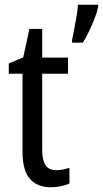

<svg xmlns="http://www.w3.org/2000/svg" viewBox="-20 -846 434 810"><path d="M217 -128Q231 -128 246 -131Q261 -134 273 -138V-72Q258 -65 237.5 -60.5Q217 -56 194 -56Q138 -56 106.5 -91Q75 -126 75 -206V-535H17V-578L78 -604L104 -724H158V-603H267V-535H158V-214Q158 -171 172 -149.5Q186 -128 217 -128ZM394 -816Q390 -796 379 -768Q368 -740 355 -712.5Q342 -685 329 -666H284V-677Q287 -691 292.5 -719.5Q298 -748 303 -778Q308 -808 309 -826H394Z"/></svg>

Font: Noto Sans Malayalam UI Condensed
Style: Regular
Weight: 400
Width: 3
Designer: Jelle Bosma - Monotype Design Team
Foundry: Monotype Imaging Inc.
Version: Version 2.104; ttfautohint (v1.8.4.7-5d5b)